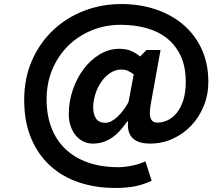

<svg xmlns="http://www.w3.org/2000/svg" viewBox="-20 -732 1099 952"><path d="M706 -484H776L727 -213Q725 -201 724 -190.5Q723 -180 723 -172Q723 -124 760 -124Q786 -124 811.5 -136Q837 -148 857 -173Q877 -198 889 -236Q901 -274 901 -326Q901 -401 876 -454.5Q851 -508 807.5 -542.5Q764 -577 705 -593Q646 -609 579 -609Q501 -609 433.5 -581Q366 -553 316.5 -503.5Q267 -454 239 -386.5Q211 -319 211 -240Q211 -162 234.5 -100Q258 -38 303.5 6Q349 50 415.5 73.5Q482 97 568 97Q597 97 634 89.5Q671 82 701 68L732 164Q690 184 648 192Q606 200 551 200Q453 200 370.5 172Q288 144 228 89Q168 34 134 -47.5Q100 -129 100 -236Q100 -345 139 -433Q178 -521 244 -583Q310 -645 397 -678.5Q484 -712 581 -712Q673 -712 752 -685.5Q831 -659 889 -609.5Q947 -560 980 -488.5Q1013 -417 1013 -326Q1013 -262 990 -206Q967 -150 928 -109Q889 -68 836.5 -44Q784 -20 724 -20Q699 -20 677.5 -25.5Q656 -31 641 -44Q626 -57 619 -78Q612 -99 615 -130H611Q596 -109 579 -89Q562 -69 541 -53.5Q520 -38 495 -29Q470 -20 440 -20Q415 -20 393.5 -30.5Q372 -41 356 -60Q340 -79 330.5 -106Q321 -133 321 -166Q321 -228 341 -286.5Q361 -345 395 -390Q429 -435 474.5 -462.5Q520 -490 571 -490Q606 -490 630 -479.5Q654 -469 675 -452ZM643 -363Q629 -374 615 -380.5Q601 -387 581 -387Q551 -387 525.5 -369.5Q500 -352 481.5 -325Q463 -298 452.5 -264.5Q442 -231 442 -199Q442 -166 456 -144.5Q470 -123 503 -123Q517 -123 533 -131.5Q549 -140 564 -154.5Q579 -169 592.5 -187Q606 -205 617 -225Z"/></svg>

Font: PT Sans
Style: Bold Italic
Weight: 700
Italic angle: -12°
Designer: A.Korolkova, O.Umpeleva, V.Yefimov
Foundry: ParaType Ltd
Version: Version 2.003W OFL